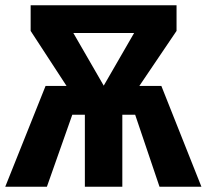

<svg xmlns="http://www.w3.org/2000/svg" viewBox="-27 -713 789 733"><path d="M742 0H582L489 -275H440V0H297V-275H249L152 0H-7L147 -385H227L90 -595V-693H647V-595L505 -385H589ZM253 -587 369 -386 485 -587Z"/></svg>

Font: Fira Sans Condensed
Style: Bold
Weight: 700
Width: 3
Designer: bBox Type GmbH & Carrois Corporate GbR & Edenspiekermann AG
Foundry: bBox Type GmbH & Carrois Corporate GbR & Edenspiekermann AG
Version: Version 4.301